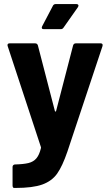

<svg xmlns="http://www.w3.org/2000/svg" viewBox="-20 -729 545 948"><path d="M42 187V95Q42 90 45.5 86.5Q49 83 54 83Q96 82 120.5 76Q145 70 159.5 53Q174 36 182 3Q183 1 182 -3L18 -501Q17 -503 17 -506Q17 -515 28 -515H153Q164 -515 167 -505L251 -181Q252 -178 254 -178Q256 -178 257 -181L341 -505Q344 -515 355 -515H477Q483 -515 485.5 -511.5Q488 -508 486 -501L313 19Q288 92 262 128.5Q236 165 189 182Q142 199 56 199H49Q46 199 44 195.5Q42 192 42 187ZM188 -599 241 -700Q245 -709 256 -709H357Q364 -709 366.5 -704.5Q369 -700 365 -694L294 -593Q289 -585 280 -585H196Q189 -585 187 -589Q185 -593 188 -599Z"/></svg>

Font: Amber EN
Style: Bold
Weight: 700
Designer: Jeremy Tribby
Foundry: Tribby Type
Version: Version 1.408 November 24, 2021